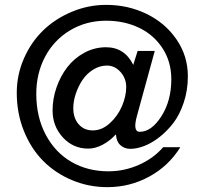

<svg xmlns="http://www.w3.org/2000/svg" viewBox="-20 -751 840 788"><path d="M544.9 -542H615.2L543 -278.8Q523.4 -210 553.2 -210Q601.6 -210 642.3 -273.7Q683.1 -337.4 683.1 -425.8Q683.1 -498 646.7 -553.5Q610.4 -608.9 549.8 -637.5Q489.3 -666 416 -666Q333 -666 266.8 -626Q200.7 -585.9 164.8 -517.6Q128.9 -449.2 128.9 -366.2Q128.9 -271 167.7 -198Q206.5 -125 273.4 -86.4Q340.3 -47.9 424.8 -47.9Q489.7 -47.9 549.6 -74.2Q609.4 -100.6 649.9 -147H720.2Q672.4 -69.8 592.8 -26.4Q513.2 17.1 420.9 17.1Q344.2 17.1 275.9 -11.5Q207.5 -40 157.5 -90.3Q107.4 -140.6 78.1 -213.4Q48.8 -286.1 48.8 -370.1Q48.8 -444.3 78.4 -511.5Q107.9 -578.6 157.5 -626.5Q207 -674.3 274.7 -702.6Q342.3 -731 416 -731Q504.9 -731 581.3 -694.1Q657.7 -657.2 704.3 -589.4Q751 -521.5 751 -438Q751 -380.4 734.1 -330.1Q717.3 -279.8 691.2 -245.8Q665 -211.9 633.1 -187.3Q601.1 -162.6 570.8 -151.4Q540.5 -140.1 515.1 -140.1Q490.7 -140.1 474.1 -155.3Q457.5 -170.4 456.1 -198.2H454.1Q432.1 -173.8 402.1 -157.5Q372.1 -141.1 341.8 -141.1Q280.3 -141.1 238 -187Q195.8 -232.9 195.8 -297.9Q195.8 -345.7 211.9 -392.1Q228 -438.5 256.1 -475.1Q284.2 -511.7 325.9 -534.4Q367.7 -557.1 415 -557.1Q491.2 -557.1 526.9 -484.9ZM360.8 -215.8Q398.4 -215.8 430.9 -245.4Q463.4 -274.9 480.7 -315.7Q498 -356.4 498 -394Q498 -429.2 474.6 -455.6Q451.2 -481.9 418.9 -481.9Q389.2 -481.9 362.5 -465.3Q335.9 -448.7 318.6 -422.9Q301.3 -397 291 -366.2Q280.8 -335.4 280.8 -307.1Q280.8 -266.6 302.7 -241.2Q324.7 -215.8 360.8 -215.8Z"/></svg>

Font: Unica One
Style: Bold
Weight: 400
Designer: Eduardo Rodriguez Tunni
Foundry: Eduardo Rodriguez Tunni
Version: Version 1.001